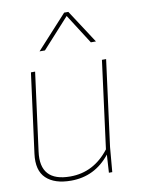

<svg xmlns="http://www.w3.org/2000/svg" viewBox="-88 -840 665 905"><g transform="rotate(-10 245.0 -387.0)"><path d="M80.1 -529.8H100.1L50.8 -155.8Q31.7 -14.2 178.2 -14.2Q290.5 -14.2 365.2 -110.8L419.9 -529.8H439.9L386.2 -118.2L376 0H359.9L365.2 -85.9Q292.5 5.9 178.2 5.9Q99.6 5.9 59.6 -32.2Q19.5 -70.3 29.8 -148.9ZM407.2 -620.1H382.8L292 -762.2L163.1 -620.1H137.2L283.2 -779.8H303.2Z"/></g></svg>

Font: Cooper Hewitt
Style: Thin Italic
Weight: 702
Designer: Village Type and Design LLC
Foundry: Cooper Hewitt Smithsonian Design Museum
Version: 1.000